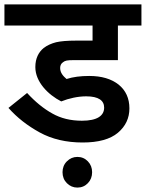

<svg xmlns="http://www.w3.org/2000/svg" viewBox="-20 -642 657 865"><path d="M368.2 -208C424.3 -208 449.2 -189 449.2 -157.2C449.2 -120.6 418 -98.1 349.1 -98.1C298.3 -98.1 253.9 -108.9 215.3 -130.9C176.8 -152.3 138.7 -183.1 102.1 -223.1L18.1 -155.8C56.6 -112.3 103.5 -75.7 158.7 -45.4C213.9 -15.1 278.3 0 352.1 0C423.3 0 476.6 -14.6 511.2 -43.9C545.9 -73.2 563 -109.9 563 -153.8C563 -198.7 546.9 -234.4 514.6 -260.7C481.9 -286.6 438 -299.8 381.8 -299.8C342.8 -299.8 308.6 -295.4 279.8 -286.1C264.2 -299.3 251 -314.5 251 -335.9C251 -347.2 255.4 -356 264.2 -361.8C273.4 -369.1 282.7 -371.1 312 -371.1H511.2V-526.9H617.2V-622.1H0V-526.9H397V-459H321.8C283.2 -459 253.9 -456.5 232.9 -451.7C211.9 -446.3 192.9 -438 176.8 -425.8C154.8 -407.7 139.2 -380.4 139.2 -339.8C139.2 -272.9 196.8 -215.3 255.9 -185.1C291 -199.2 331.5 -208 368.2 -208ZM261.7 133.8C261.7 153.3 268.1 169.9 281.2 183.1C294.4 196.3 310.1 203.1 328.6 203.1C347.7 203.1 363.3 196.3 376 183.1C388.7 169.9 395 153.3 395 133.8C395 114.7 388.7 98.1 376 85C363.3 71.8 347.7 64.9 328.6 64.9C310.1 64.9 294.4 71.8 281.2 85C268.1 98.1 261.7 114.7 261.7 133.8Z"/></svg>

Font: Noto Reveo Sans
Style: Regular
Weight: 600
Designer: Monotype Design Team
Foundry: Monotype Imaging Inc.
Version: Version 2.007